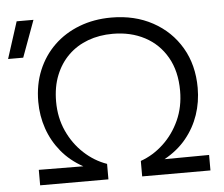

<svg xmlns="http://www.w3.org/2000/svg" viewBox="-106 -794 995 853"><g transform="rotate(-5 391.5 -367.5)"><path d="M39 0V-69L237.5 -67.5Q180 -99 141.2 -146Q102.5 -193 82.8 -250.2Q63 -307.5 63 -370.5Q63 -447 89.2 -510.2Q115.5 -573.5 163 -619.2Q210.5 -665 275.8 -690Q341 -715 418.5 -715Q522.5 -715 602.8 -671.2Q683 -627.5 728.5 -550Q774 -472.5 774 -370.5Q774 -307.5 754.8 -250.8Q735.5 -194 697 -147Q658.5 -100 599.5 -67.5L798.5 -69V0H494V-69Q549.5 -88.5 595.2 -131Q641 -173.5 668 -233Q695 -292.5 695 -364Q695 -452 659.2 -514.2Q623.5 -576.5 561 -609.5Q498.5 -642.5 418.5 -642.5Q358.5 -642.5 308 -623.8Q257.5 -605 220.5 -569Q183.5 -533 162.8 -481.5Q142 -430 142 -364Q142 -292.5 169 -233Q196 -173.5 241.8 -131Q287.5 -88.5 343.5 -69V0ZM-54 -571.5 -1.5 -735H73.5L13.5 -571.5Z"/></g></svg>

Font: Geologica Cursive ExtraLight
Style: Regular
Weight: 250
Designer: Sindre Bremnes, Frode Helland
Foundry: Monokrom Skriftforlag AS
Version: Version 1.010;gftools[0.9.28]